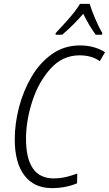

<svg xmlns="http://www.w3.org/2000/svg" viewBox="-20 -959 561 989"><path d="M247 10Q318 10 377 -15L378 -65Q348 -54 318 -47Q288 -40 257 -40Q114 -40 114 -244Q114 -337 146 -436.5Q178 -536 240 -605Q302 -674 390 -674Q452 -674 494 -644L521 -690Q466 -725 392 -725Q311 -725 248 -680.5Q185 -636 142.5 -563.5Q100 -491 78 -406.5Q56 -322 56 -241Q56 -120 106 -55Q156 10 247 10ZM266 -780H300Q355 -826 409 -888Q438 -828 473 -780H505L507 -789Q490 -817 470.5 -862.5Q451 -908 442 -939H392Q371 -904 333.5 -861.5Q296 -819 267 -789Z"/></svg>

Font: Noto Sans Display SemiCondensed Light
Style: Italic
Weight: 300
Width: 4
Italic angle: -12°
Designer: Monotype Design Team
Foundry: Monotype Imaging Inc.
Version: Version 1.900